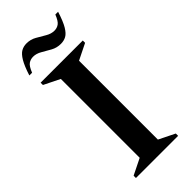

<svg xmlns="http://www.w3.org/2000/svg" viewBox="-268 -892 940 940"><g transform="rotate(-45 202.0 -422.5)"><path d="M56 0V-16L139 -57V-603L56 -644V-660H348V-644L265 -603V-57L348 -16V0ZM42 -724Q58 -774 73.5 -800Q89 -826 105.5 -835.5Q122 -845 143 -845Q171 -845 194.5 -831.5Q218 -818 240 -805Q262 -792 284 -792Q302 -792 316 -802Q330 -812 343 -845H362Q346 -794 330.5 -768Q315 -742 298.5 -733Q282 -724 261 -724Q233 -724 209.5 -737Q186 -750 164 -763Q142 -776 120 -776Q102 -776 88 -766.5Q74 -757 61 -724Z"/></g></svg>

Font: Spectral SC SemiBold
Style: Regular
Weight: 600
Designer: Jean-Baptiste Levee
Foundry: Production Type
Version: Version 2.001